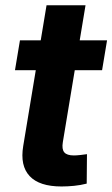

<svg xmlns="http://www.w3.org/2000/svg" viewBox="-20 -692 421 719"><path d="M380.9 -541 362.3 -429.2H36.1L54.7 -541ZM154.3 -672.4H300.3L215.3 -159.7Q210.9 -133.3 220.7 -121.6Q230.5 -109.9 256.8 -109.9Q266.1 -109.9 281.7 -111.6Q297.4 -113.3 305.7 -114.7L304.7 -4.4Q281.7 1.5 257.3 3.9Q232.9 6.3 210.4 6.3Q127.4 6.3 91.1 -32.5Q54.7 -71.3 66.9 -145Z"/></svg>

Font: Inter 17pt
Style: Bold Italic
Weight: 700
Italic angle: -9.3988°
Version: Version 4.001;git-66647c0bb